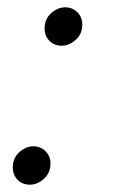

<svg xmlns="http://www.w3.org/2000/svg" viewBox="-20 -496 339 525"><path d="M62 9Q41 9 28 -4.5Q15 -18 15 -38Q15 -64 33 -80Q51 -96 71 -96Q91 -96 104.5 -82.5Q118 -69 118 -49Q118 -23 100 -7Q82 9 62 9ZM149 -371Q128 -371 115 -384.5Q102 -398 102 -418Q102 -444 120 -460Q138 -476 158 -476Q178 -476 191.5 -462.5Q205 -449 205 -429Q205 -403 187 -387Q169 -371 149 -371Z"/></svg>

Font: Instrument Serif
Style: Italic
Weight: 400
Italic angle: -13°
Designer: Rodrigo Fuenzalida
Foundry: fragTYPE
Version: Version 1.000; ttfautohint (v1.8.4.7-5d5b);gftools[0.9.27]